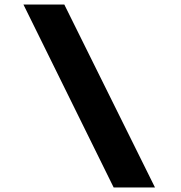

<svg xmlns="http://www.w3.org/2000/svg" viewBox="-20 -720 798 847"><path d="M481.4 107 83.4 -700H263.7L663.7 107Z"/></svg>

Font: Lexend Peta
Style: Regular
Weight: 400
Designer: Bonnie Shaver-Troup, Thomas Jockin
Foundry: Lexend
Version: Version 1.007